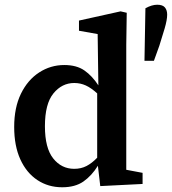

<svg xmlns="http://www.w3.org/2000/svg" viewBox="-20 -778 727 812"><path d="M170 -244Q170 -152 205 -108Q240 -64 294 -64Q323 -64 346 -76Q369 -88 391 -111V-383Q366 -406 343 -416.5Q320 -427 294 -427Q242 -427 206 -383Q170 -339 170 -244ZM404 9 394 -77Q368 -35 333 -10.5Q298 14 243 14Q184 14 138 -16.5Q92 -47 66 -104Q40 -161 40 -241Q40 -323 68.5 -381.5Q97 -440 145.5 -471.5Q194 -503 252 -503Q304 -503 337 -480Q370 -457 396 -417L393 -634L314 -648V-691L490 -730L516 -724L514 -589V-60L583 -47V0ZM645 -758Q668 -758 677.5 -746.5Q687 -735 687 -716Q687 -694 676 -656.5Q665 -619 654 -585L631 -521H591L595 -743Q622 -758 645 -758Z"/></svg>

Font: Source Serif 4 SmText Semibold
Style: Regular
Weight: 600
Designer: Frank Grießhammer
Foundry: Adobe
Version: Version 4.005;hotconv 1.1.0;makeotfexe 2.6.0